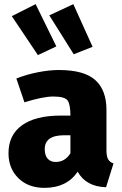

<svg xmlns="http://www.w3.org/2000/svg" viewBox="-20 -889 589 927"><path d="M195 18Q116 18 68.5 -29Q21 -76 21 -149Q21 -237 86 -284Q151 -331 274 -331H320Q320 -383 307 -403Q294 -423 237 -423Q188 -423 98 -395L59 -510Q110 -530 164.5 -540.5Q219 -551 264 -551Q386 -551 440 -502.5Q494 -454 494 -358V-164Q494 -134 502 -120Q510 -106 528 -100L492 15Q395 12 355 -60Q302 18 195 18ZM249 -107Q294 -107 320 -149V-236H290Q196 -236 196 -169Q196 -139 210 -123Q224 -107 249 -107ZM163 -623 37 -811 152 -869 252 -665ZM336 -627 218 -815 334 -869 427 -663Z"/></svg>

Font: Trujillo ExtraBold
Style: Regular
Weight: 800
Designer: Fira Sans original fonts by bBox Type GmbH, Carrois Corporate GbR, & Edenspiekermann AG / Changes by Cristiano Sobral
Foundry: Fira Sans original fonts by bBox Type GmbH, Carrois Corporate GbR, & Edenspiekermann AG / Changes by Cristiano Sobral
Version: Version 4.301;July 28, 2020;FontCreator 13.0.0.2655 64-bit